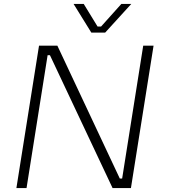

<svg xmlns="http://www.w3.org/2000/svg" viewBox="-20 -964 871 984"><path d="M64 0 180 -730H274L594 -49H606L714 -730H767L651 0H557L236 -681H224L116 0ZM448 -797 357 -944H409L480 -828H498L602 -944H653L519 -797Z"/></svg>

Font: Sora ExtraLight
Style: Italic
Weight: 200
Designer: Jonathan Barnbrook, Juli√°n Moncada
Version: Version 1.000